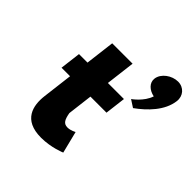

<svg xmlns="http://www.w3.org/2000/svg" viewBox="-215 -994 1179 1179"><g transform="rotate(45 374.0 -404.5)"><path d="M668.7 -824C615.4 -824 558.9 -784 552.8 -734C547.9 -694 581.5 -663 626.8 -654C605.9 -589 539.8 -544 539.8 -544L587.6 -513C659.9 -565 736.2 -641 747.6 -734C753.8 -784 718.7 -824 668.7 -824ZM192.5 -513H118.5L101.9 -378H175.9L151.7 -181C140.6 -90 161.7 15 316.6 15C405 15 477.9 -17 477.9 -17L442.2 -160C442.2 -160 414.8 -144 387 -144C353.1 -144 341.4 -167 332.9 -215L352.9 -378H492.3L508.9 -513H369.5L392.9 -704H215.9Z"/></g></svg>

Font: Hussar
Style: BdSuprExtOblOne
Weight: 700
Foundry: Cannot Into Space Fonts
Version: Version 2.00